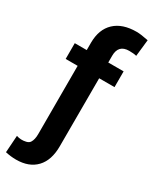

<svg xmlns="http://www.w3.org/2000/svg" viewBox="-239 -717 789 984"><g transform="rotate(30 155.0 -225.0)"><path d="M299.3 -454.1V-360.8H208.5L208 42Q208 124.5 166 168.9Q124 213.4 47.4 213.4Q17.1 213.4 -15.6 206.1L-8.8 105.5Q18.1 114.7 46.9 107.9Q63.5 104 69.8 93.3Q81.1 75.2 81.1 43V-360.8H10.3V-454.1H81.1V-498Q81.5 -577.1 127.2 -620.1Q172.9 -663.1 255.9 -663.1Q281.2 -663.1 326.2 -653.8L315.4 -555.2Q299.8 -559.6 272 -559.6Q208.5 -559.6 208.5 -493.7V-454.1Z"/></g></svg>

Font: Yantramanav
Style: Bold
Weight: 700
Version: Version 1.001;PS 1.0;hotconv 1.0.72;makeotf.lib2.5.5900; ttf